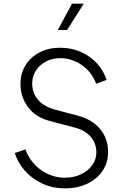

<svg xmlns="http://www.w3.org/2000/svg" viewBox="-20 -1018 683 1050"><path d="M61 -181 119 -201Q146 -128 206 -87Q266 -46 335 -46Q384 -46 423.5 -65Q463 -84 485 -115.5Q507 -147 507 -184Q507 -235 475 -271Q443 -307 390 -320L254 -356Q175 -376 133.5 -432Q92 -488 92 -559Q92 -617 120 -662Q148 -707 197.5 -732Q247 -757 309 -757Q371 -757 423.5 -733.5Q476 -710 512 -669.5Q548 -629 563 -581L506 -560Q481 -626 426 -663Q371 -700 310 -700Q266 -700 231 -681.5Q196 -663 176 -631.5Q156 -600 156 -562Q156 -510 188 -472.5Q220 -435 282 -418L404 -386Q484 -365 527.5 -312.5Q571 -260 571 -187Q571 -129 541 -84Q511 -39 457.5 -13.5Q404 12 336 12Q267 12 210.5 -14.5Q154 -41 115.5 -85Q77 -129 61 -181ZM374 -998H438L347 -854H296Z"/></svg>

Font: Eudoxus Sans Light
Style: Regular
Weight: 300
Designer: Stijn de Vries
Foundry: tokotype
Version: Version 2.005